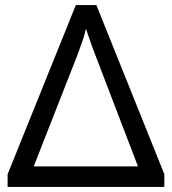

<svg xmlns="http://www.w3.org/2000/svg" viewBox="-20 -737 679 757"><path d="M10 0V-50L279 -717H360L628 -50V0ZM113 -81H524L357 -517Q354 -525 346 -546Q338 -567 330.5 -589.5Q323 -612 319 -624Q312 -593 301 -563.5Q290 -534 284 -517Z"/></svg>

Font: RS Noto Sans
Style: Regular
Weight: 400
Designer: Monotype Design Team
Foundry: Monotype Imaging Inc.
Version: Version 3.10